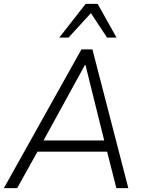

<svg xmlns="http://www.w3.org/2000/svg" viewBox="-25 -975 754 995"><path d="M-5 0 397 -719H454L640 0H578L526 -205L556 -189H141L178 -205L64 0ZM415 -638 194 -235 172 -247H542L518 -235L418 -638ZM282 -780 419 -955H481L579 -780H530L446 -907L330 -780Z"/></svg>

Font: Nunitoga
Style: Light Italic
Weight: 300
Italic angle: -9°
Designer: Vernon Adams
Foundry: Vernon Adams
Version: Version 1.0